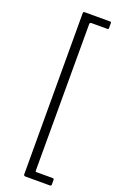

<svg xmlns="http://www.w3.org/2000/svg" viewBox="-173 -787 617 997"><g transform="rotate(20 136.0 -288.5)"><path d="M102 -735Q102 -742 111 -742H250Q257 -742 257 -737V-707Q257 -701 250 -701H162Q153 -701 153 -691V117Q153 121 154 122.5Q155 124 159 124H248Q256 124 256 132V156Q256 165 248 165H113Q103 165 103 156L102 -735Z"/></g></svg>

Font: Libre Franklin ExtraLight
Style: Regular
Weight: 250
Designer: Pablo Impallari, Rodrigo Fuenzalida, Nhung Nguyen
Foundry: Impallari Type
Version: Version 3.000